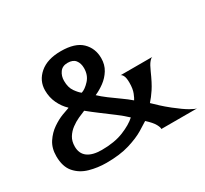

<svg xmlns="http://www.w3.org/2000/svg" viewBox="-128 -798 1064 995"><g transform="rotate(-30 403.5 -300.0)"><path d="M249 10Q197 10 149 -3.5Q101 -17 70.5 -52Q40 -87 40 -150Q40 -198 62.5 -232Q85 -266 116.5 -287.5Q148 -309 177 -320Q206 -331 219 -335L220 -337Q194 -361 177 -396.5Q160 -432 160 -474Q160 -532 205.5 -571Q251 -610 332 -610Q417 -610 456.5 -571.5Q496 -533 496 -474Q496 -435 477.5 -405Q459 -375 431 -354.5Q403 -334 375 -322Q395 -303 423 -282Q451 -261 481 -240Q511 -219 534 -199Q540 -207 549.5 -230.5Q559 -254 559 -291Q559 -320 552 -333Q545 -346 538 -347H729Q722 -347 710 -333Q698 -319 684 -287Q659 -230 638.5 -199Q618 -168 598 -146Q619 -126 636 -110Q653 -94 683 -70Q731 -32 759.5 -16Q788 0 797 0H582Q584 -8 573 -28.5Q562 -49 530 -78Q515 -68 479.5 -46.5Q444 -25 387 -7.5Q330 10 249 10ZM319 -369Q343 -377 368 -404.5Q393 -432 393 -474Q393 -503 378.5 -521.5Q364 -540 332 -540Q301 -540 285.5 -518.5Q270 -497 270 -468Q270 -428 287.5 -403.5Q305 -379 319 -369ZM261 -60Q338 -60 392 -82Q446 -104 475 -131Q451 -154 416.5 -180Q382 -206 346.5 -232.5Q311 -259 283 -282Q265 -275 242 -264.5Q219 -254 197.5 -238Q176 -222 162 -199.5Q148 -177 148 -145Q148 -103 177 -81.5Q206 -60 261 -60Z"/></g></svg>

Font: Red Rose
Style: Regular
Weight: 400
Designer: Jaikishan Patel
Version: Version 2.000; ttfautohint (v1.8.3)